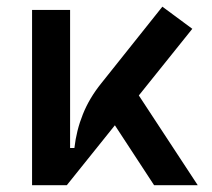

<svg xmlns="http://www.w3.org/2000/svg" viewBox="-20 -547 626 567"><path d="M177.2 0 158.7 -109.9H199.7Q205.6 -162.1 224.9 -210Q244.1 -257.8 279.3 -301.3L459.5 -527.3L547.9 -461.9ZM74.7 0V-517.6H187V-52.2L177.2 0ZM435.1 0 285.6 -228.5 369.1 -296.9 564 0Z"/></svg>

Font: Cascadia Mono Medium
Style: Regular
Weight: 500
Monospace: yes
Designer: Aaron Bell
Foundry: Saja Typeworks
Version: Version 2407.024